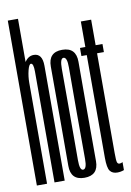

<svg xmlns="http://www.w3.org/2000/svg" viewBox="-88 -840 615 900"><g transform="rotate(-10 219.0 -390.0)"><path d="M14 0H62.5V-785H14ZM98 0H146.5V-393.5Q146.5 -487.5 146.5 -546.5Q146.5 -605.5 105.5 -605.5Q75.5 -605.5 58 -571.5Q40.5 -537.5 40.5 -493.5L62.5 -480.5Q62.5 -510.5 69.5 -538.8Q76.5 -567 85.5 -567Q98 -567 98 -527.5Q98 -488 98 -397Z M240.5 3Q307 3 306.8 -65Q306.5 -133 306.5 -300.5Q306.5 -469 306.8 -537.5Q307 -606 240.5 -606Q175 -606 175.2 -537.5Q175.5 -469 175.5 -300.5Q175.5 -133 175.2 -65Q175 3 240.5 3ZM240.5 -35.5Q224 -35.5 224.2 -84Q224.5 -132.5 224.5 -300.5Q224.5 -469 224.2 -518.5Q224 -568 240.5 -568Q258.5 -568 258 -518.5Q257.5 -469 257.5 -300.5Q257.5 -132.5 258 -84Q258.5 -35.5 240.5 -35.5Z M396.5 5.5Q413 5.5 428.5 -0.5V-38.5Q421.5 -34 413.5 -34Q405.5 -34 402.5 -42.5Q399.5 -51 399.5 -86.5V-561.5H432V-600H399.5V-721.5H350.5V-600H325V-561.5H350.5V-73Q350.5 -24.5 362 -9.5Q373.5 5.5 396.5 5.5Z"/></g></svg>

Font: Anybody UltraCondensed Light
Style: Regular
Weight: 300
Width: 1
Version: Version 1.113;gftools[0.9.25]